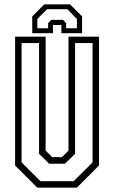

<svg xmlns="http://www.w3.org/2000/svg" viewBox="-20 -870 529 890"><path d="M153 0 50 -103V-700H191.5V-172L222 -141.5H267L297.5 -172V-700H439V-103L336 0ZM168 -30H321.5L409 -117V-670.5H328V-157L281 -111H208L161 -157V-670.5H80V-117ZM304.5 -850 360.5 -794V-716H264.5V-754H225.5V-716H129.5V-794L185.5 -850ZM292 -827.5H198L153 -782V-739H203V-762.5L217.5 -778H272L286.5 -762.5V-739H336.5V-782Z"/></svg>

Font: Tourney Condensed Light
Style: Regular
Weight: 300
Width: 3
Designer: Tyler Finck
Foundry: Etcetera Type Co
Version: Version 1.010; ttfautohint (v1.8.3)